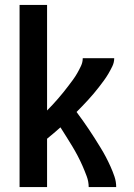

<svg xmlns="http://www.w3.org/2000/svg" viewBox="-20 -755 540 775"><path d="M59 0V-735H170V-309Q182 -321 193 -333Q204 -345 214.5 -357Q225 -369 235 -381.5Q245 -394 255 -407Q265 -420 274.5 -433Q284 -446 292 -460Q300 -474 307 -489Q314 -504 314 -520H441Q441 -503 433.5 -487.5Q426 -472 417.5 -457.5Q409 -443 399 -429.5Q389 -416 379 -403Q369 -390 358 -377Q347 -364 335.5 -351.5Q324 -339 312.5 -327Q301 -315 289 -303Q302 -286 314.5 -268Q327 -250 339 -232.5Q351 -215 362.5 -196.5Q374 -178 385.5 -159.5Q397 -141 407 -122Q417 -103 426 -83Q435 -63 442 -42.5Q449 -22 449 0H338Q338 -22 330 -43.5Q322 -65 313 -85.5Q304 -106 293.5 -126Q283 -146 271.5 -165Q260 -184 248 -203Q236 -222 224 -241Q210 -229 197 -217.5Q184 -206 170 -195V0Z"/></svg>

Font: Iosevka Julsh Curly
Style: Bold
Weight: 700
Designer: Belleve Invis
Foundry: Belleve Invis
Version: Version 15.0.2; ttfautohint (v1.8.4)